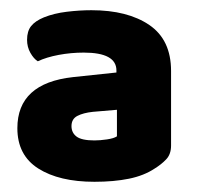

<svg xmlns="http://www.w3.org/2000/svg" viewBox="-20 -676 395 376"><path d="M165 -401Q176 -401 189.5 -403Q203 -405 209 -409V-461L162 -457Q143 -455 131.5 -449Q120 -443 120 -429Q120 -416 130 -408.5Q140 -401 165 -401ZM159 -656Q230 -656 272.5 -627Q315 -598 315 -537V-391Q315 -374 305.5 -364Q296 -354 283 -346Q262 -332 232.5 -326Q203 -320 165 -320Q96 -320 55 -346Q14 -372 14 -425Q14 -513 123 -525L208 -534V-538Q208 -573 144 -573Q119 -573 95 -568.5Q71 -564 54 -556Q46 -561 39.5 -572.5Q33 -584 33 -598Q33 -615 41 -625Q49 -635 66 -642Q86 -650 111 -653Q136 -656 159 -656Z"/></svg>

Font: Baloo Tamma
Style: Regular
Weight: 400
Designer: Divya Kowshik and Ek Type
Foundry: Ek Type
Version: Version 1.443;PS 1.000;hotconv 16.6.51;makeotf.lib2.5.65220;